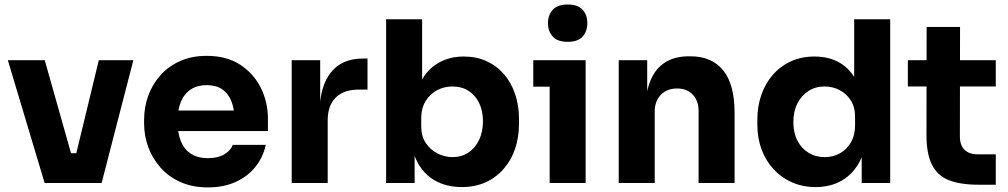

<svg xmlns="http://www.w3.org/2000/svg" viewBox="-20 -816 4495 856"><path d="M179 0 15 -547.5H179.5L334.2 0ZM228.5 0V-133H390.2V0ZM288 0 420.5 -547.5H574.5L433 0Z M907.5 19.5Q837.5 19.5 784.2 -4.5Q731 -28.5 695.2 -69.1Q659.5 -109.8 641 -160.2Q622.5 -210.8 622.5 -264V-283.5Q622.5 -338.5 641 -389.4Q659.5 -440.2 694.9 -480.1Q730.2 -520 782.4 -543.5Q834.5 -567 901.5 -567Q990 -567 1050.6 -527.6Q1111.2 -488.2 1142.9 -424.4Q1174.5 -360.5 1174.5 -286V-231.8H690V-323.2H1078.2L1025.5 -280.5Q1025.5 -330 1011.6 -364.8Q997.8 -399.5 970.4 -418Q943 -436.5 901.5 -436.5Q860.2 -436.5 831 -417.6Q801.8 -398.8 786.6 -362.4Q771.5 -326 771.5 -273Q771.5 -224.2 785.9 -187.8Q800.2 -151.2 830.2 -131.1Q860.2 -111 907.5 -111Q951.8 -111 980 -127.8Q1008.2 -144.5 1017.8 -170.2H1164.8Q1153 -114.5 1118.1 -71.5Q1083.2 -28.5 1029.9 -4.5Q976.5 19.5 907.5 19.5Z M1280.5 0V-547.5H1407.5V-312.5H1405Q1405 -428.8 1454.2 -491.9Q1503.5 -555 1597.5 -555H1618.5V-416.5H1578.5Q1512.8 -416.5 1476.9 -381.1Q1441 -345.8 1441 -279.2V0Z M2039 18Q1971.5 18 1920.8 -10.2Q1870 -38.5 1841.1 -92.9Q1812.2 -147.2 1810 -225.2H1828.5V0H1701.5V-730H1862V-359.2L1823.5 -311Q1826.8 -393.5 1855.5 -450Q1884.2 -506.5 1934 -535.2Q1983.8 -564 2047.8 -564Q2104 -564 2149.5 -543.2Q2195 -522.5 2227.1 -485Q2259.2 -447.5 2276.5 -396.9Q2293.8 -346.2 2293.8 -286.2V-263.8Q2293.8 -203.8 2276.4 -152.6Q2259 -101.5 2225.5 -63Q2192 -24.5 2145 -3.2Q2098 18 2039 18ZM1997.2 -115.5Q2037.8 -115.5 2068.4 -135.9Q2099 -156.2 2116.1 -192.4Q2133.2 -228.5 2133.2 -275Q2133.2 -322.2 2116 -357.1Q2098.8 -392 2068.5 -411.2Q2038.2 -430.5 1997.2 -430.5Q1960.5 -430.5 1928.9 -413.9Q1897.2 -397.2 1877.6 -365.4Q1858 -333.5 1858 -288.5V-251.5Q1858 -208.5 1878.5 -178.1Q1899 -147.8 1931 -131.6Q1963 -115.5 1997.2 -115.5Z M2430.5 0V-547.5H2591V0ZM2357.5 -429.5V-547.5H2591V-429.5ZM2511.1 -629.5Q2466 -629.5 2444.5 -652.9Q2423 -676.2 2423 -712.8Q2423 -749.2 2444.6 -772.6Q2466.2 -796 2510.8 -796Q2556.2 -796 2577.4 -772.6Q2598.5 -749.2 2598.5 -712.8Q2598.5 -676.2 2577.4 -652.9Q2556.2 -629.5 2511.1 -629.5Z M2738.5 0V-547.5H2865.5V-312.5H2856.5Q2856.5 -396.8 2878.4 -452.8Q2900.2 -508.8 2943.9 -536.9Q2987.5 -565 3050.8 -565H3057.8Q3153.5 -565 3204.2 -502.4Q3255 -439.8 3255 -313.2V0H3094.5V-322Q3094.5 -366 3068.9 -393.8Q3043.2 -421.5 2998.8 -421.5Q2953.8 -421.5 2926.4 -393.4Q2899 -365.2 2899 -319V0Z M3616.5 18Q3558.8 18 3511.1 -3Q3463.5 -24 3428.8 -61.6Q3394 -99.2 3375.2 -150Q3356.5 -200.8 3356.5 -260.2V-282.8Q3356.5 -342 3374.4 -393.1Q3392.2 -444.2 3425.6 -482.6Q3459 -521 3506.1 -542.5Q3553.2 -564 3611.2 -564Q3676.8 -564 3724.9 -535.5Q3773 -507 3800.1 -451.5Q3827.2 -396 3829.8 -314.5L3788.2 -353.8V-730H3948.8V0H3821.8V-227.2H3843.8Q3841.2 -149 3811.8 -94Q3782.2 -39 3732.2 -10.5Q3682.2 18 3616.5 18ZM3656.5 -115.5Q3693.5 -115.5 3724.1 -132.2Q3754.8 -149 3773.5 -181.1Q3792.2 -213.2 3792.2 -258V-295Q3792.2 -338.8 3773 -368.6Q3753.8 -398.5 3723 -414.5Q3692.2 -430.5 3656.2 -430.5Q3616 -430.5 3584.5 -410.4Q3553 -390.2 3535 -354.6Q3517 -319 3517 -271.5Q3517 -224 3535.1 -189Q3553.2 -154 3584.9 -134.8Q3616.5 -115.5 3656.5 -115.5Z M4342.8 7.5Q4260.2 7.5 4209.2 -13.2Q4158.2 -34 4134.4 -82.6Q4110.5 -131.2 4110.5 -214.2L4111.2 -696H4260.2L4259.5 -207.5Q4259.5 -169 4280 -148.5Q4300.5 -128 4339 -128H4419.5V7.5ZM4027.5 -430.5V-547.5H4419.5V-430.5Z"/></svg>

Font: SVN-Sora Variable
Style: Regular
Weight: 400
Designer: Jonathan Barnbrook, Julián Moncada
Foundry: Barnbrook Fonts
Version: Version 2.000 - Viet hoa boi STYLEno.1 Fonts